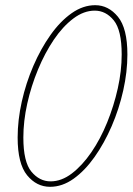

<svg xmlns="http://www.w3.org/2000/svg" viewBox="-20 -715 511 740"><path d="M173 5Q121 5 84.5 -39.5Q48 -84 48 -185Q48 -252 64 -323.5Q80 -395 108.5 -461Q137 -527 174.5 -580Q212 -633 256 -664Q300 -695 347 -695Q398 -695 434.5 -650.5Q471 -606 471 -505Q471 -438 455 -366.5Q439 -295 410.5 -229Q382 -163 344.5 -110Q307 -57 263.5 -26Q220 5 173 5ZM175 -16Q217 -16 257 -46.5Q297 -77 332 -128Q367 -179 393 -243Q419 -307 434 -374.5Q449 -442 449 -505Q449 -599 418.5 -636.5Q388 -674 345 -674Q303 -674 262.5 -643.5Q222 -613 187.5 -562Q153 -511 126.5 -447Q100 -383 85 -315.5Q70 -248 70 -185Q70 -91 101 -53.5Q132 -16 175 -16Z"/></svg>

Font: Zen Loop
Style: Italic
Weight: 400
Italic angle: -15°
Designer: Yoshimichi Ohira
Foundry: A-1 Corp ZenFonts
Version: Version 1.000; ttfautohint (v1.8.3)